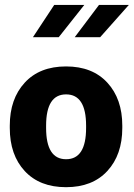

<svg xmlns="http://www.w3.org/2000/svg" viewBox="-20 -755 547 785"><path d="M168.5 -241.2V-231.9Q168.5 -104 250.2 -104Q332 -104 332 -231.9V-241.2Q332 -369.1 250.2 -369.1Q168.5 -369.1 168.5 -241.2ZM20 -231.9V-241.2Q20 -350.6 81.1 -417Q142.1 -483.4 250 -483.4Q357.9 -483.4 418.9 -417Q480 -350.6 480 -241.2V-231.9Q480 -122.1 418.9 -55.9Q357.9 10.3 250 10.3Q142.1 10.3 81.1 -55.7Q20 -121.6 20 -231.9ZM285.6 -603 384.8 -734.9H506.8L389.6 -603ZM114.7 -603 201.7 -734.9H324.7L220.2 -603Z"/></svg>

Font: Yantramanav Black
Style: Regular
Weight: 900
Version: Version 1.001;PS 1.0;hotconv 1.0.72;makeotf.lib2.5.5900; ttf